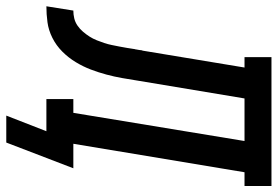

<svg xmlns="http://www.w3.org/2000/svg" viewBox="-216 -616 906 627"><g transform="rotate(90 237.5 -302.0)"><path d="M301 131 352 0H247V-88H292L384 -647H245L187 -299Q183 -274 178.5 -248Q174 -222 167 -196Q160 -170 150.5 -145Q141 -120 126.5 -96Q112 -72 92 -52Q72 -32 47 -19.5Q22 -7 -4 -3.5Q-30 0 -56 0L-42 -88Q-29 -88 -16.5 -91Q-4 -94 7 -101.5Q18 -109 27 -119.5Q36 -130 43 -141Q50 -152 55 -164.5Q60 -177 64 -189Q68 -201 70.5 -213.5Q73 -226 75.5 -238.5Q78 -251 80 -263.5Q82 -276 84 -289Q85 -291 85 -293.5Q85 -296 86 -299L87 -305Q87 -308 87.5 -310.5Q88 -313 89 -315L144 -647H110V-735H531V-647H486L393 -88H473L389 131Z"/></g></svg>

Font: Iosevka Slab Semibold Oblique
Style: Regular
Weight: 600
Italic angle: -9°
Monospace: yes
Designer: Belleve Invis
Foundry: Belleve Invis
Version: Version 11.1.1; ttfautohint (v1.8.3)